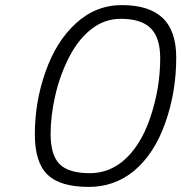

<svg xmlns="http://www.w3.org/2000/svg" viewBox="-20 -725 713 755"><path d="M117 -197Q117 -324 159 -443Q201 -562 277 -632Q356 -705 459 -705Q566 -705 619.5 -654.5Q673 -604 673 -498Q673 -364 630 -242Q587 -120 507 -53Q430 10 329 10Q217 10 167 -38Q117 -86 117 -197ZM458 -87Q531 -145 570.5 -261.5Q610 -378 610 -496Q610 -576 573 -613.5Q536 -651 455 -651Q391 -651 340 -611Q289 -572 252.5 -501.5Q216 -431 197.5 -350.5Q179 -270 179 -199Q179 -115 214.5 -79.5Q250 -44 334 -44Q402 -44 458 -87Z"/></svg>

Font: Cairo Light
Style: Italic
Weight: 300
Italic angle: -13°
Designer: Mohamed Gaber, Accademia di Belle Arti di Urbino and others
Foundry: Kief Type Foundry, Accademia di Belle Arti di Urbino and others
Version: Version 3.011